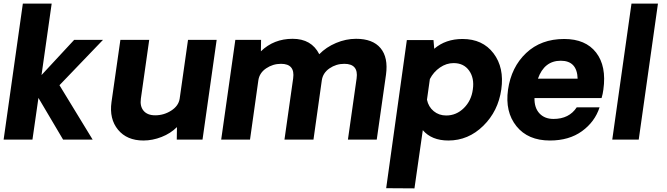

<svg xmlns="http://www.w3.org/2000/svg" viewBox="-22 -770 3678 1059"><path d="M-2 0 104 -750H263L207 -356L387 -550H546L306 -300L489 0H326L190 -230L157 0Z M1173 -550 1095 0H953L954 -69Q919 -34 869 -14.5Q819 5 769 5Q678 5 629 -54.5Q580 -114 593 -207L642 -550H801L755 -226Q749 -184 770 -159Q791 -134 834 -134Q882 -134 922.5 -160Q963 -186 969 -226L1015 -550Z M1942 -556Q2034 -556 2077 -504.5Q2120 -453 2107 -358L2056 0H1897L1945 -338Q1956 -418 1877 -418Q1832 -418 1795.5 -393Q1759 -368 1753 -327L1707 0H1547L1595 -338Q1606 -418 1528 -418Q1483 -418 1446 -393Q1409 -368 1403 -327L1357 0H1198L1276 -550H1418L1417 -487Q1488 -556 1592 -556Q1696 -556 1739 -471Q1777 -510 1831.5 -533Q1886 -556 1942 -556Z M2529 -555Q2640 -555 2700 -476Q2760 -397 2743 -277Q2726 -157 2643.5 -76Q2561 5 2451 5Q2359 5 2310 -52L2264 269L2108 268L2222 -549H2369L2373 -501Q2436 -555 2529 -555ZM2439 -133Q2495 -133 2536.5 -174Q2578 -215 2586 -277Q2595 -339 2565.5 -380.5Q2536 -422 2480 -422Q2440 -422 2404.5 -397.5Q2369 -373 2349 -334L2333 -220Q2341 -181 2370 -157Q2399 -133 2439 -133Z M3306 -276Q3303 -252 3296 -229H2926Q2925 -175 2953.5 -144.5Q2982 -114 3031 -114Q3117 -114 3159 -178H3285Q3259 -98 3188 -46.5Q3117 5 3011 5Q2890 5 2826.5 -74Q2763 -153 2780 -275Q2798 -400 2880 -477.5Q2962 -555 3090 -555Q3208 -555 3266 -480Q3324 -405 3306 -276ZM3071 -435Q2980 -435 2945 -336H3164Q3161 -435 3071 -435Z M3355 0 3461 -750H3607L3501 0Z"/></svg>

Font: Oakes Grotesk Bold
Style: Italic
Weight: 700
Italic angle: -8°
Designer: Samuel Oakes
Foundry: Samuel Oakes
Version: Version 1.000;PS 001.000;hotconv 1.0.88;makeotf.lib2.5.64775